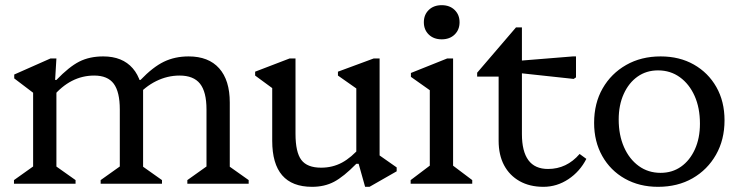

<svg xmlns="http://www.w3.org/2000/svg" viewBox="-20 -710 2864 742"><path d="M704 0V-14L794 -78L778 -50V-287Q778 -355 753 -386.5Q728 -418 674 -418Q627 -418 583.5 -396.5Q540 -375 506 -335V-401H523Q571 -451 613.5 -471.5Q656 -492 709 -492Q786 -492 827 -446Q868 -400 868 -314V-48L852 -77L941 -14V0ZM34 0V-14L124 -78L108 -50V-396L151 -319L35 -407V-422L175 -484H198L193 -401H198V-48L183 -77L272 -14V0ZM369 0V-14L459 -78L443 -50V-287Q443 -355 419.5 -386.5Q396 -418 344 -418Q252 -418 183 -335V-401H198Q247 -452 286.5 -472Q326 -492 379 -492Q453 -492 493 -446Q533 -400 533 -314V-48L517 -77L606 -14V0ZM480 -290V-376H533V-290Z M1186 12Q1109 12 1070.5 -32.5Q1032 -77 1032 -166V-401L1075 -338L966 -418V-433L1099 -484H1122V-193Q1122 -122 1144.5 -92Q1167 -62 1221 -62Q1265 -62 1301.5 -81.5Q1338 -101 1374 -143V-77H1357Q1308 -27 1271 -7.5Q1234 12 1186 12ZM1391 12 1366 -77H1357V-401L1400 -338L1286 -418V-433L1424 -484H1447V-81L1406 -138L1513 -63V-48L1408 12Z M1567 0V-14L1657 -82L1641 -54V-394L1684 -331L1568 -413V-428L1708 -484H1731V-52L1716 -81L1805 -14V0ZM1687 -558Q1656 -558 1637 -576.5Q1618 -595 1618 -624Q1618 -653 1637 -671.5Q1656 -690 1687 -690Q1718 -690 1737 -671.5Q1756 -653 1756 -624Q1756 -595 1737 -576.5Q1718 -558 1687 -558Z M2080 12Q2027 12 1988 -10Q1949 -32 1928 -71.5Q1907 -111 1907 -166V-469L1950 -414H1824V-429L1974 -604H1997V-192Q1997 -125 2022 -91Q2047 -57 2098 -57Q2170 -57 2220 -115L2246 -96Q2221 -47 2176.5 -17.5Q2132 12 2080 12ZM2197 -405 1984 -428V-475L2194 -492H2206V-411Z M2523 12Q2451 12 2395 -19.5Q2339 -51 2307.5 -107Q2276 -163 2276 -235Q2276 -311 2309 -368.5Q2342 -426 2400 -459Q2458 -492 2533 -492Q2606 -492 2661.5 -460.5Q2717 -429 2748.5 -373.5Q2780 -318 2780 -245Q2780 -170 2747 -112Q2714 -54 2656.5 -21Q2599 12 2523 12ZM2533 -42Q2578 -42 2612 -66Q2646 -90 2665.5 -133Q2685 -176 2685 -232Q2685 -293 2664.5 -339Q2644 -385 2607.5 -411.5Q2571 -438 2523 -438Q2478 -438 2444 -414Q2410 -390 2390.5 -347Q2371 -304 2371 -248Q2371 -188 2391.5 -141.5Q2412 -95 2448.5 -68.5Q2485 -42 2533 -42Z"/></svg>

Font: Platypi Light
Style: Regular
Weight: 300
Designer: David Sargent
Foundry: Bolt Cutter Type
Version: Version 1.200